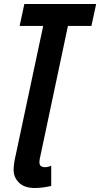

<svg xmlns="http://www.w3.org/2000/svg" viewBox="-20 -734 506 970"><path d="M155.8 215.8Q103.5 215.8 76.2 189Q48.8 162.1 48.8 124Q48.8 108.9 51.5 89.6Q54.2 70.3 61 42L198.2 -603H79.1L103 -713.9H465.8L441.9 -603H323.2L186 44.9Q183.1 55.7 181.2 66.4Q179.2 77.1 179.2 85.9Q179.2 100.1 187.3 105.5Q195.3 110.8 206.1 110.8Q214.4 110.8 223.6 108.6Q232.9 106.4 238.8 103V205.1Q227.1 208.5 203.1 212.2Q179.2 215.8 155.8 215.8Z"/></svg>

Font: Open Sans Condensed
Style: Bold Italic
Weight: 700
Width: 3
Italic angle: -12°
Designer: Monotype Design Team
Foundry: Monotype Imaging Inc.
Version: Version 3.003; ttfautohint (v1.8.4)